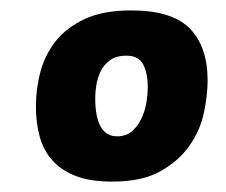

<svg xmlns="http://www.w3.org/2000/svg" viewBox="-20 -735 434 369"><path d="M196 -386Q153 -386 125 -397Q97 -408 80 -427.5Q63 -447 56 -473.5Q49 -500 49 -530Q49 -565 58 -598Q67 -631 88 -657Q109 -683 144 -699Q179 -715 232 -715Q311 -715 345 -680Q379 -645 379 -580Q379 -553 372 -519Q365 -485 344.5 -455.5Q324 -426 288.5 -406Q253 -386 196 -386ZM223 -628Q203 -628 191 -619Q179 -610 173 -597Q167 -584 165 -570.5Q163 -557 163 -547Q163 -473 205 -473Q223 -473 234.5 -483.5Q246 -494 252.5 -508.5Q259 -523 261.5 -539Q264 -555 264 -566Q264 -595 255 -611.5Q246 -628 223 -628Z"/></svg>

Font: Poetsen One
Style: Regular
Weight: 400
Designer: Pablo Impallari, Rodrigo Fuenzalida
Foundry: Pablo Impallari, Rodrigo Fuenzalida
Version: Version 1.001; ttfautohint (v0.93) -l 8 -r 50 -G 200 -x 14 -